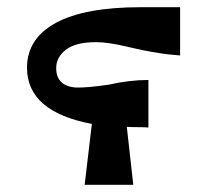

<svg xmlns="http://www.w3.org/2000/svg" viewBox="-20 -513 585 533"><path d="M55 -325Q55 -406 135 -449.5Q215 -493 371 -493H480V-359Q441 -362 420 -366Q385 -371 332.5 -383.5Q280 -396 247 -396Q190 -396 163 -375Q136 -354 136 -324Q136 -274 191 -270Q221 -269 282 -278Q340 -291 392 -291V-159Q382 -160 362 -160Q342 -160 332 -161L350 0H215L235 -169Q55 -203 55 -325Z"/></svg>

Font: Coval
Style: ExtraBold
Weight: 800
Foundry: Context Ltd
Version: Version 001.000